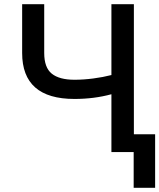

<svg xmlns="http://www.w3.org/2000/svg" viewBox="-20 -727 762 918"><path d="M191.4 -707V-473.6Q191.4 -403.8 227.5 -374.8Q263.7 -345.7 335.9 -345.7Q379.4 -345.7 426 -351.8Q472.7 -357.9 512.7 -368.2V-707H620.1V-85H721.7V170.9H619.1V0H512.7V-276.4Q430.2 -253.9 335.9 -253.9Q85.9 -253.9 85.9 -473.6V-707Z"/></svg>

Font: Pretendard Medium
Style: Regular
Weight: 500
Designer: Base glyphs from Inter by Rasmus Andersson; Hangeul glyphs from Noto Sans CJK(Source Han Sans) by Jang Soo-young and Kan
Foundry: Kil Hyung-jin
Version: Version 1.309